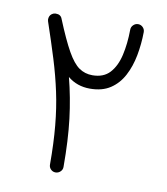

<svg xmlns="http://www.w3.org/2000/svg" viewBox="-75 -674 664 764"><g transform="rotate(10 257.5 -292.0)"><path d="M200.2 26.9Q189 26.9 181.2 19Q173.3 11.2 173.3 0Q173.3 -87.4 166.7 -157.2Q160.2 -227.1 146.7 -289.8Q133.3 -352.5 113.3 -417.2Q93.3 -481.9 66.9 -559.6Q64.5 -566.4 65.9 -573.7Q68.4 -587.9 82 -593.8Q85.4 -595.2 88.9 -595.2Q88.9 -595.7 89.4 -595.7Q90.3 -595.7 91.3 -595.7Q91.3 -595.7 91.8 -595.7Q112.3 -596.2 118.2 -578.6Q150.9 -498.5 175.3 -455.3Q199.7 -412.1 223.4 -395.8Q247.1 -379.4 277.3 -379.4Q322.3 -379.4 347.4 -406.7Q372.6 -434.1 383.3 -480.7Q394 -527.3 394.5 -584Q394.5 -595.2 402.8 -603.3Q411.1 -611.3 421.9 -611.3Q433.1 -611.3 441.2 -603.3Q449.2 -595.2 449.2 -584Q448.7 -535.2 439.9 -489Q431.2 -442.9 411.6 -405.8Q392.1 -368.7 359.1 -346.9Q326.2 -325.2 276.9 -325.2Q224.6 -325.2 187 -356.4Q207.5 -276.9 217.8 -192.9Q228 -108.9 228 0Q228 11.2 219.7 19Q211.4 26.9 200.2 26.9Z"/></g></svg>

Font: Mikhak Light
Style: Regular
Weight: 300
Designer: Amin Abedi
Version: Version 3.3